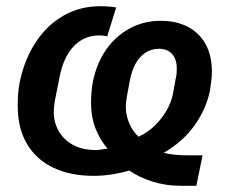

<svg xmlns="http://www.w3.org/2000/svg" viewBox="-20 -554 724 618"><path d="M632 -54 612 44H561Q515 44 472.5 31Q430 18 396 -5Q377 1 345.5 6.5Q314 12 281 12Q207 12 152 -14Q97 -40 67 -90.5Q37 -141 37 -214Q37 -234 38.5 -253.5Q40 -273 44 -292Q59 -363 95 -418Q131 -473 184 -503.5Q237 -534 303 -534Q317 -534 330 -533Q343 -532 354 -530L325 -437Q313 -440 299 -440Q268 -440 243 -425.5Q218 -411 200.5 -383.5Q183 -356 174 -317L156 -227Q155 -219 154 -210Q153 -201 153 -193Q153 -161 168.5 -133Q184 -105 214.5 -88Q245 -71 290 -71Q298 -71 308 -73Q318 -75 326 -76Q301 -105 287 -141.5Q273 -178 273 -222Q273 -240 274.5 -257.5Q276 -275 279 -291Q291 -350 321.5 -394Q352 -438 397.5 -462.5Q443 -487 497 -487Q548 -487 585 -467.5Q622 -448 642 -411.5Q662 -375 662 -323Q662 -308 660 -293Q658 -278 656 -263Q644 -204 607 -151.5Q570 -99 507 -62Q523 -58 543 -56Q563 -54 584 -54ZM385 -210Q385 -182 396.5 -156Q408 -130 426 -114Q456 -128 478.5 -150Q501 -172 516.5 -199Q532 -226 537 -254L546 -303Q548 -311 548.5 -318.5Q549 -326 549 -334Q549 -363 534 -380Q519 -397 492 -397Q467 -397 447.5 -384Q428 -371 415.5 -347.5Q403 -324 397 -290L388 -241Q387 -234 386 -226Q385 -218 385 -210Z"/></svg>

Font: IBM Plex Sans SemiBold
Style: Italic
Weight: 600
Italic angle: -11.31°
Designer: Mike Abbink, Paul van der Laan, Pieter van Rosmalen
Foundry: Bold Monday
Version: Version 3.201